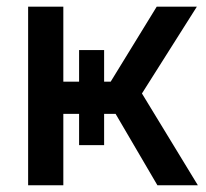

<svg xmlns="http://www.w3.org/2000/svg" viewBox="-20 -550 611 570"><path d="M63.5 -530.3H168V-307.6H214.8V-401.4H289.1V-307.6H308.6L445.3 -530.3H564.5L401.4 -272.5L567.4 0H447.3L323.2 -211.9H289.1V-119.1H214.8V-211.9H168V0H63.5Z"/></svg>

Font: Pretendard Std Medium
Style: Regular
Weight: 500
Designer: Base glyphs from Inter by Rasmus Andersson; Hangeul glyphs from Noto Sans CJK(Source Han Sans) by Jang Soo-young and Kan
Foundry: Kil Hyung-jin
Version: Version 1.309